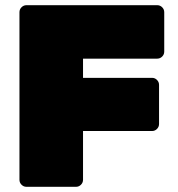

<svg xmlns="http://www.w3.org/2000/svg" viewBox="-20 -720 686 740"><path d="M613 -673V-521Q613 -510 605 -502Q597 -494 586 -494H300V-420H566Q577 -420 585 -412Q593 -404 593 -393V-242Q593 -231 585 -223Q577 -215 566 -215H300V-27Q300 -16 292 -8Q284 0 273 0H82Q71 0 63 -8Q55 -16 55 -27V-673Q55 -684 63 -692Q71 -700 82 -700H586Q597 -700 605 -692Q613 -684 613 -673Z"/></svg>

Font: Rubik
Style: Regular
Weight: 900
Designer: Hubert & Fischer
Foundry: Hubert & Fischer
Version: Version 1.100